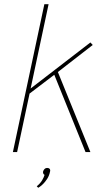

<svg xmlns="http://www.w3.org/2000/svg" viewBox="-20 -720 467 909"><path d="M154 162 161 169Q161 169 168 164.5Q175 160 184.5 150.5Q194 141 203.5 126.5Q213 112 217 92Q219 84 215 79.5Q211 75 203 75Q196 75 191 80Q186 85 184 92Q183 98 185 102Q187 106 191 108Q188 119 179.5 133.5Q171 148 154 162ZM254 -379 419 -507 408 -519 125 -301 210 -700H190L41 0H61L120 -277L237 -366L385 0H408Z"/></svg>

Font: Advent Pro Thin
Style: Italic
Weight: 250
Italic angle: -12°
Version: Version 3.000